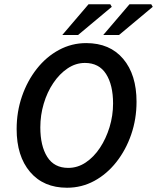

<svg xmlns="http://www.w3.org/2000/svg" viewBox="-20 -868 736 900"><path d="M294 12Q184 12 121 -62Q58 -136 58 -263Q58 -344 83 -416.5Q108 -489 152.5 -545.5Q197 -602 256.5 -634Q316 -666 384 -666Q495 -666 557.5 -592Q620 -518 620 -391Q620 -310 595 -237.5Q570 -165 525.5 -108.5Q481 -52 422 -20Q363 12 294 12ZM300 -81Q344 -81 382 -106.5Q420 -132 448.5 -175Q477 -218 493.5 -272Q510 -326 510 -383Q510 -470 477 -521.5Q444 -573 378 -573Q335 -573 297 -547.5Q259 -522 230 -479Q201 -436 185 -382Q169 -328 169 -271Q169 -184 201.5 -132.5Q234 -81 300 -81ZM272 -704 395 -848H497L504 -836L346 -704ZM464 -704 587 -848H689L696 -836L538 -704Z"/></svg>

Font: Source Sans 3 Semibold
Style: Italic
Weight: 600
Italic angle: -11°
Designer: Paul D. Hunt
Foundry: Adobe
Version: Version 3.052;hotconv 1.1.0;makeotfexe 2.6.0